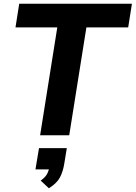

<svg xmlns="http://www.w3.org/2000/svg" viewBox="-20 -725 727 1029"><path d="M195 0 287 -578H63L83 -705H687L667 -578H443L351 0ZM242 284 198 243Q223 225 232.5 207Q242 189 246 165L275 183H170L189 69H338L325 149Q318 194 301.5 225.5Q285 257 242 284Z"/></svg>

Font: Mulish ExtraLight ExtraBold
Style: Italic
Weight: 800
Italic angle: -9°
Version: Version 3.603